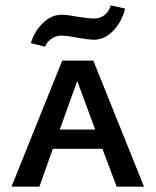

<svg xmlns="http://www.w3.org/2000/svg" viewBox="-20 -696 581 716"><path d="M148 -522 95 -535Q109 -581 141 -611Q173 -641 209 -641Q230 -641 267 -634Q275 -633 296 -630Q317 -627 332 -627Q353 -627 369.5 -639.5Q386 -652 393 -676L447 -664Q433 -612 401 -580Q369 -548 332 -548Q308 -548 266 -556Q231 -563 209 -563Q189 -563 172.5 -552Q156 -541 148 -522ZM362 -141H177L127 0H23L212 -470H328L517 0H415ZM335 -213 268 -394 203 -213Z"/></svg>

Font: Ysabeau SC Semibold
Style: Regular
Weight: 600
Designer: Christian Thalmann (Catharsis Fonts)
Version: Version 0.003